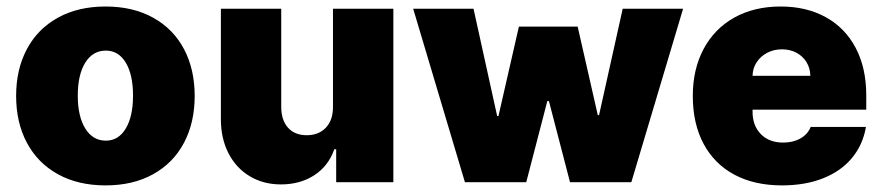

<svg xmlns="http://www.w3.org/2000/svg" viewBox="-20 -557 2698 587"><path d="M29.3 -263.7Q29.3 -345.2 62.3 -407Q95.2 -468.8 157 -502.9Q218.8 -537.1 302.7 -537.1Q386.7 -537.1 448.2 -502.9Q509.8 -468.8 542.5 -407Q575.2 -345.2 575.2 -263.7Q575.2 -182.1 542.5 -120.4Q509.8 -58.6 448.2 -24.4Q386.7 9.8 302.7 9.8Q218.8 9.8 157 -24.4Q95.2 -58.6 62.3 -120.4Q29.3 -182.1 29.3 -263.7ZM386.7 -264.6Q386.7 -328.6 364.5 -365.5Q342.3 -402.3 303.7 -402.3Q263.7 -402.3 240.7 -365.5Q217.8 -328.6 217.8 -264.6Q217.8 -201.2 240.7 -164.1Q263.7 -127 303.7 -127Q342.3 -127 364.5 -164.1Q386.7 -201.2 386.7 -264.6Z M998 -530.3H1182.6V0H1007.8V-100.6H1002Q984.4 -49.8 941.2 -21.5Q897.9 6.8 838.9 6.8Q784.7 6.8 742.9 -18.6Q701.2 -43.9 678.2 -89.1Q655.3 -134.3 655.3 -192.4V-530.3H839.8V-230.5Q839.8 -189.9 860.4 -166.7Q880.9 -143.6 918 -143.6Q954.6 -143.6 976.6 -167Q998.5 -190.4 998 -231.4Z M1243.2 -530.3H1427.7L1500 -202.1H1503.9L1566.4 -475.6H1746.1L1807.6 -205.1H1811.5L1883.8 -530.3H2068.4L1910.2 0H1722.7L1658.2 -248H1653.3L1588.9 0H1401.4Z M2098.1 -263.7Q2098.1 -345.2 2131.1 -407.2Q2164.1 -469.2 2224.9 -503.2Q2285.6 -537.1 2366.7 -537.1Q2445.3 -537.1 2504.4 -504.6Q2563.5 -472.2 2595.9 -410.9Q2628.4 -349.6 2628.4 -265.6V-221.7H2280.8V-214.8Q2280.8 -173.3 2305.9 -147.2Q2331.1 -121.1 2374.5 -121.1Q2404.8 -121.1 2427.2 -133.8Q2449.7 -146.5 2458.5 -168.9H2627.4Q2618.2 -114.3 2584.7 -74Q2551.3 -33.7 2496.6 -12Q2441.9 9.8 2370.6 9.8Q2286.6 9.8 2225.3 -22.9Q2164.1 -55.7 2131.1 -117.2Q2098.1 -178.7 2098.1 -263.7ZM2457.5 -325.2Q2457 -348.6 2445.6 -367.2Q2434.1 -385.7 2414.6 -396Q2395 -406.2 2370.6 -406.2Q2346.2 -406.2 2325.9 -395.8Q2305.7 -385.3 2293.5 -366.9Q2281.2 -348.6 2280.8 -325.2Z"/></svg>

Font: Pretendard GOV Black
Style: Regular
Weight: 900
Designer: Base glyphs from Inter by Rasmus Andersson; Hangeul glyphs from Noto Sans CJK(Source Han Sans) by Jang Soo-young and Kan
Foundry: Kil Hyung-jin
Version: Version 1.309